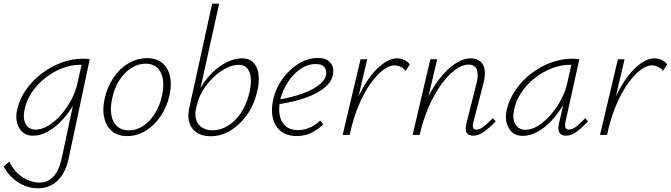

<svg xmlns="http://www.w3.org/2000/svg" viewBox="-61 -731 3634 1040"><path d="M145 289Q110 289 75.5 276Q41 263 10.5 236.5Q-20 210 -41 171L-11 144Q18 203 64 230.5Q110 258 153 258Q198 258 228.5 225Q259 192 274 124L347 -220L383 -277Q371 -226 344.5 -176.5Q318 -127 281 -86Q244 -45 202 -20.5Q160 4 118 4Q67 4 43.5 -36.5Q20 -77 31 -133Q43 -192 78.5 -243Q114 -294 164.5 -332.5Q215 -371 272.5 -392Q330 -413 385 -413Q398 -413 407.5 -412.5Q417 -412 425 -410L311 127Q302 169 286 199.5Q270 230 248 250Q226 270 200 279.5Q174 289 145 289ZM132 -29Q167 -29 203 -51.5Q239 -74 271 -111Q303 -148 326 -192Q349 -236 358 -278L384 -395L401 -378Q394 -379 388 -379.5Q382 -380 372 -380Q325 -380 276.5 -361.5Q228 -343 185.5 -310Q143 -277 112 -231.5Q81 -186 71 -133Q62 -86 79.5 -57.5Q97 -29 132 -29Z M628 6Q577 6 546 -20Q515 -46 504 -91Q493 -136 505 -193Q519 -259 553 -309.5Q587 -360 635 -388Q683 -416 735 -416Q785 -416 816.5 -391Q848 -366 859 -321.5Q870 -277 858 -219Q845 -156 811.5 -105Q778 -54 730.5 -24Q683 6 628 6ZM637 -25Q680 -25 717 -50.5Q754 -76 780.5 -120Q807 -164 817 -217Q833 -289 810 -337.5Q787 -386 727 -386Q687 -386 650 -362.5Q613 -339 585.5 -296.5Q558 -254 546 -195Q530 -117 555 -71Q580 -25 637 -25Z M1080 7Q1037 7 1007.5 -11Q978 -29 966 -62.5Q954 -96 963 -140L1088 -711H1126L1025 -254Q1052 -301 1089 -337.5Q1126 -374 1168 -394.5Q1210 -415 1248 -415Q1291 -415 1313.5 -390Q1336 -365 1340 -322Q1344 -279 1330 -227Q1313 -158 1274.5 -105.5Q1236 -53 1186 -23Q1136 7 1080 7ZM1001 -145Q993 -107 1002.5 -80Q1012 -53 1035.5 -39Q1059 -25 1090 -25Q1132 -25 1171.5 -48.5Q1211 -72 1241.5 -115.5Q1272 -159 1287 -218Q1299 -263 1298 -299.5Q1297 -336 1280.5 -358Q1264 -380 1231 -380Q1201 -380 1165.5 -362.5Q1130 -345 1097.5 -314.5Q1065 -284 1039.5 -243.5Q1014 -203 1004 -156Z M1546 6Q1496 6 1462.5 -19Q1429 -44 1417.5 -89Q1406 -134 1419 -193Q1433 -254 1469.5 -304.5Q1506 -355 1556 -386Q1606 -417 1661 -417Q1698 -417 1717 -402.5Q1736 -388 1741.5 -367.5Q1747 -347 1742 -325Q1735 -287 1696.5 -255.5Q1658 -224 1594.5 -201.5Q1531 -179 1445 -166L1446 -191Q1522 -204 1578 -224.5Q1634 -245 1666.5 -270.5Q1699 -296 1705 -323Q1707 -334 1705 -348Q1703 -362 1690.5 -373Q1678 -384 1649 -384Q1605 -384 1566 -357Q1527 -330 1499 -287Q1471 -244 1458 -196Q1447 -145 1454 -107Q1461 -69 1486.5 -47.5Q1512 -26 1554 -26Q1581 -26 1612 -38Q1643 -50 1674 -78L1690 -57Q1668 -36 1644 -21.5Q1620 -7 1595.5 -0.5Q1571 6 1546 6Z M1811 0Q1842 -134 1889.5 -226.5Q1937 -319 1990.5 -367Q2044 -415 2089 -415Q2109 -415 2127.5 -407Q2146 -399 2159 -382L2136 -347Q2125 -362 2108 -369.5Q2091 -377 2075 -377Q2048 -377 2014.5 -352Q1981 -327 1946.5 -279Q1912 -231 1882 -160.5Q1852 -90 1833 0ZM1795 0 1892 -410H1928L1832 0Z M2502 4Q2486 4 2475.5 -3Q2465 -10 2462.5 -24.5Q2460 -39 2465 -61L2521 -283Q2532 -328 2521.5 -354.5Q2511 -381 2477 -381Q2441 -381 2402 -351Q2363 -321 2326 -269Q2289 -217 2259.5 -148Q2230 -79 2212 0H2183Q2206 -91 2240 -167.5Q2274 -244 2315.5 -299Q2357 -354 2402 -384.5Q2447 -415 2489 -415Q2520 -415 2539.5 -399.5Q2559 -384 2564 -354Q2569 -324 2558 -281L2503 -69Q2498 -51 2501.5 -40Q2505 -29 2519 -29Q2539 -29 2560.5 -46.5Q2582 -64 2608 -91L2624 -74Q2590 -38 2560 -17Q2530 4 2502 4ZM2174 0 2270 -410H2307L2211 0Z M2771 5Q2719 5 2695.5 -36Q2672 -77 2683 -133Q2696 -192 2731 -243Q2766 -294 2816 -332.5Q2866 -371 2923.5 -392Q2981 -413 3037 -413Q3049 -413 3059 -412.5Q3069 -412 3077 -410L3002 -71Q2993 -29 3021 -29Q3040 -29 3061.5 -46.5Q3083 -64 3109 -91L3124 -74Q3090 -37 3061 -16.5Q3032 4 3005 4Q2989 4 2978.5 -3Q2968 -10 2965 -25Q2962 -40 2967 -63L3008 -243L3035 -277Q3024 -226 2997 -176Q2970 -126 2933.5 -85Q2897 -44 2855 -19.5Q2813 5 2771 5ZM2785 -28Q2819 -28 2855.5 -51Q2892 -74 2923.5 -111Q2955 -148 2978.5 -192Q3002 -236 3011 -278L3037 -395L3057 -378Q3052 -379 3043 -379.5Q3034 -380 3026 -380Q2979 -380 2930 -361.5Q2881 -343 2838 -310Q2795 -277 2764 -231.5Q2733 -186 2723 -133Q2713 -85 2731.5 -56.5Q2750 -28 2785 -28Z M3205 0Q3236 -134 3283.5 -226.5Q3331 -319 3384.5 -367Q3438 -415 3483 -415Q3503 -415 3521.5 -407Q3540 -399 3553 -382L3530 -347Q3519 -362 3502 -369.5Q3485 -377 3469 -377Q3442 -377 3408.5 -352Q3375 -327 3340.5 -279Q3306 -231 3276 -160.5Q3246 -90 3227 0ZM3189 0 3286 -410H3322L3226 0Z"/></svg>

Font: Ysabeau Infant ExtraLight
Style: Italic
Weight: 250
Italic angle: -12°
Designer: Christian Thalmann (Catharsis Fonts)
Version: Version 2.001;gftools[0.9.30]; featfreeze: ss01,ss02,lnum